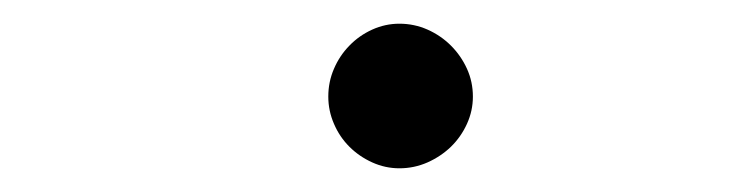

<svg xmlns="http://www.w3.org/2000/svg" viewBox="-20 -925 618 162"><path d="M379 -843.5Q379 -831.5 374 -820.5Q369 -809.5 360.5 -801.2Q352 -793 340.8 -788Q329.5 -783 317 -783Q305 -783 294 -788Q283 -793 274.8 -801.2Q266.5 -809.5 261.8 -820.5Q257 -831.5 257 -843.5Q257 -856 261.8 -867Q266.5 -878 274.8 -886.5Q283 -895 294 -900Q305 -905 317 -905Q329.5 -905 340.8 -900Q352 -895 360.5 -886.5Q369 -878 374 -867Q379 -856 379 -843.5Z"/></svg>

Font: Lato
Style: Regular
Weight: 400
Designer: Lukasz Dziedzic with Adam Twardoch and Botio Nikoltchev
Foundry: tyPoland Lukasz Dziedzic
Version: Version 2.015; 2015-08-06; http://www.latofonts.com/